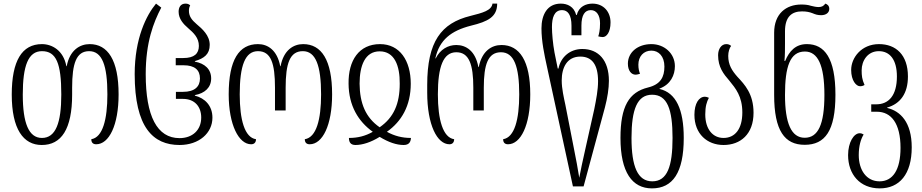

<svg xmlns="http://www.w3.org/2000/svg" viewBox="-20 -791 5102 1062"><path d="M211 11C319 11 379 -76 379 -268V-306C379 -440 402 -508 473 -508C545 -508 574 -429 574 -269C574 -130 548 -31 485 -21C485 -4 493 7 512 7C583 7 636 -98 636 -269C636 -459 576 -547 476 -547C422 -547 366 -514 349 -425H347C331 -513 267 -547 212 -547C101 -547 45 -454 45 -268C45 -77 109 11 211 11ZM212 -28C139 -28 106 -110 106 -268C106 -427 136 -508 212 -508C291 -508 319 -441 319 -268C319 -111 288 -28 212 -28Z M973 11C1081 11 1155 -55 1155 -140C1155 -207 1113 -248 1058 -262V-265C1113 -275 1148 -307 1148 -357C1148 -408 1113 -440 1058 -450V-453C1109 -468 1140 -491 1140 -543C1140 -595 1099 -631 1067 -658C1041 -680 1025 -701 1025 -731C1025 -741 1026 -751 1032 -761C1026 -767 1019 -771 1006 -771C978 -771 968 -749 968 -726C968 -687 994 -658 1021 -635C1051 -609 1080 -582 1080 -537C1080 -495 1055 -470 994 -470H952V-430H995C1057 -430 1086 -404 1086 -357C1086 -312 1057 -283 992 -283H953V-244H992C1058 -244 1093 -200 1093 -141C1093 -71 1044 -27 973 -27C849 -27 786 -148 786 -381C786 -557 829 -667 872 -749L843 -771C790 -707 725 -580 725 -381C725 -86 827 11 973 11Z M1369 7C1385 7 1396 -2 1396 -21C1333 -30 1306 -129 1306 -269C1306 -429 1336 -508 1407 -508C1479 -508 1501 -440 1501 -306V-180H1560V-306C1560 -440 1583 -508 1655 -508C1726 -508 1756 -429 1756 -269C1756 -130 1730 -31 1666 -21C1666 -4 1674 7 1693 7C1764 7 1817 -98 1817 -269C1817 -459 1758 -547 1657 -547C1603 -547 1549 -514 1532 -425H1530C1513 -514 1461 -547 1407 -547C1302 -547 1245 -460 1245 -269C1245 -100 1301 7 1369 7Z M1946 11C1985 11 2032 -4 2080 -34C2129 -4 2173 11 2213 11C2245 11 2252 -9 2253 -28C2204 -28 2162 -39 2120 -62C2201 -119 2252 -206 2252 -328C2252 -456 2191 -547 2082 -547C1966 -547 1906 -457 1908 -328C1909 -206 1962 -119 2042 -62C2000 -38 1958 -28 1910 -28C1910 -4 1920 11 1946 11ZM2080 -87C2002 -141 1970 -220 1969 -328C1969 -428 1999 -507 2080 -507C2162 -507 2192 -428 2191 -328C2191 -217 2158 -141 2080 -87Z M2466 7C2481 7 2492 -2 2492 -21C2430 -30 2402 -129 2402 -269C2402 -423 2432 -502 2504 -502C2575 -502 2598 -434 2598 -306V-180H2656V-306C2656 -434 2679 -502 2751 -502C2823 -502 2852 -423 2852 -269C2852 -130 2826 -31 2763 -21C2763 -4 2771 7 2790 7C2860 7 2913 -98 2913 -269C2913 -454 2854 -542 2754 -542C2699 -542 2646 -509 2628 -420H2626C2610 -509 2558 -542 2504 -542C2458 -542 2415 -518 2390 -468H2388C2410 -570 2475 -621 2585 -649C2680 -672 2730 -698 2730 -771H2704C2699 -733 2650 -720 2582 -703C2420 -663 2343 -561 2343 -321V-279C2343 -100 2398 7 2466 7Z M3149 240H3208L3326 -197C3340 -250 3348 -302 3348 -344C3348 -458 3290 -520 3201 -520C3133 -520 3082 -476 3069 -412H3065L3047 -501C3038 -549 3033 -608 3033 -641C3033 -692 3045 -735 3089 -735C3121 -735 3141 -708 3141 -649V-596H3196V-649C3196 -708 3215 -735 3248 -735C3280 -735 3299 -706 3299 -662C3299 -623 3293 -601 3289 -590C3296 -588 3305 -586 3314 -586C3334 -586 3357 -611 3357 -667C3357 -725 3319 -771 3257 -771C3221 -771 3182 -755 3170 -708H3167C3155 -755 3118 -771 3082 -771C3006 -771 2975 -708 2975 -634C2975 -562 2991 -488 3005 -424ZM3184 192C3178 152 3165 82 3153 23L3107 -212C3099 -250 3087 -300 3087 -346C3087 -417 3116 -478 3190 -478C3254 -478 3288 -434 3288 -342C3288 -294 3278 -242 3267 -187L3220 23C3203 100 3191 152 3184 192Z M3586 251C3701 251 3762 164 3762 -28C3762 -186 3719 -278 3628 -299V-301C3690 -324 3713 -376 3713 -425C3713 -495 3655 -547 3583 -547C3507 -547 3453 -501 3453 -439C3453 -399 3473 -378 3495 -378C3504 -378 3513 -381 3520 -383C3515 -396 3511 -411 3511 -433C3511 -479 3540 -511 3583 -511C3623 -511 3655 -480 3655 -423C3655 -365 3634 -324 3564 -307C3459 -281 3412 -203 3412 -28C3412 162 3477 251 3586 251ZM3588 212C3507 212 3473 130 3473 -28C3473 -187 3505 -267 3587 -267C3671 -267 3700 -187 3700 -28C3700 129 3671 212 3588 212Z M3982 11C4076 11 4148 -49 4148 -167C4148 -272 4099 -323 4059 -366C4029 -400 4008 -432 4008 -482C4008 -504 4015 -526 4024 -537C4017 -543 4010 -547 3997 -547C3970 -547 3952 -520 3952 -486C3952 -419 3982 -382 4014 -345C4049 -302 4086 -258 4086 -169C4086 -78 4046 -28 3982 -28C3923 -28 3881 -76 3881 -158C3881 -202 3889 -228 3901 -250C3892 -254 3886 -256 3879 -256C3846 -256 3821 -219 3821 -156C3821 -50 3892 11 3982 11Z M4431 10C4544 10 4601 -68 4601 -267C4601 -469 4541 -547 4443 -547C4381 -547 4346 -509 4323 -454H4319C4322 -485 4322 -520 4322 -549V-618C4322 -700 4361 -728 4416 -728C4442 -728 4458 -724 4474 -718C4490 -711 4503 -707 4522 -707C4548 -707 4567 -720 4567 -742C4567 -760 4555 -768 4545 -771C4537 -759 4526 -752 4509 -752C4495 -752 4481 -755 4465 -759C4451 -764 4433 -766 4412 -766C4328 -766 4262 -715 4262 -610V-266C4262 -68 4320 10 4431 10ZM4431 -29C4357 -29 4322 -109 4322 -266C4322 -421 4349 -506 4432 -506C4503 -506 4540 -432 4540 -266C4540 -102 4505 -29 4431 -29Z M4846 251C4955 251 5023 173 5023 24C5023 -115 4960 -177 4887 -194V-196C4960 -217 5002 -274 5002 -368C5002 -488 4935 -547 4842 -547C4745 -547 4688 -472 4688 -404C4688 -345 4716 -314 4737 -314C4746 -314 4754 -316 4762 -321C4748 -352 4746 -373 4746 -402C4746 -455 4779 -508 4841 -508C4902 -508 4941 -461 4941 -368C4941 -262 4895 -214 4827 -214H4799V-173H4830C4910 -173 4961 -108 4961 27C4961 149 4918 212 4845 212C4772 212 4730 149 4730 67C4730 17 4741 -21 4757 -47C4751 -51 4744 -54 4735 -54C4703 -54 4671 -4 4671 67C4671 173 4736 251 4846 251Z"/></svg>

Font: Noto Serif Georgian ExtraCondensed Light
Style: Regular
Weight: 300
Width: 2
Designer: Monotype Design Team, Akaki Razmadze
Foundry: Google LLC
Version: Version 2.003